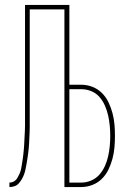

<svg xmlns="http://www.w3.org/2000/svg" viewBox="-20 -755 540 775"><path d="M18 0V-18Q28 -18 36.5 -23Q45 -28 50 -36.5Q55 -45 59 -54Q63 -63 65 -72.5Q67 -82 68.5 -92Q70 -102 71.5 -111.5Q73 -121 74 -130.5Q75 -140 76 -150Q77 -160 77.5 -170Q78 -180 78.5 -189.5Q79 -199 79.5 -209Q80 -219 80.5 -229Q81 -239 81 -248.5Q81 -258 81 -268Q81 -278 81 -287.5Q81 -297 81 -307V-735H260V-413H308Q331 -413 353 -404.5Q375 -396 391.5 -379.5Q408 -363 418 -342Q428 -321 434 -298.5Q440 -276 442 -253Q444 -230 444 -207Q444 -183 442 -160Q440 -137 434 -114.5Q428 -92 418 -71Q408 -50 391.5 -33.5Q375 -17 353 -8.5Q331 0 308 0H240V-717H100V-305Q100 -294 100 -283.5Q100 -273 100 -262Q100 -251 100 -240.5Q100 -230 99.5 -219.5Q99 -209 98.5 -198.5Q98 -188 97.5 -177.5Q97 -167 96 -156Q95 -145 93.5 -134.5Q92 -124 90.5 -113.5Q89 -103 87 -92.5Q85 -82 83 -72Q81 -62 77.5 -52Q74 -42 68.5 -32.5Q63 -23 56 -15Q49 -7 39 -3.5Q29 0 18 0ZM308 -18Q329 -18 348.5 -26.5Q368 -35 381.5 -50.5Q395 -66 403.5 -85Q412 -104 416.5 -124Q421 -144 423 -165Q425 -186 425 -207Q425 -227 423 -248Q421 -269 416.5 -289Q412 -309 403.5 -328.5Q395 -348 381.5 -363.5Q368 -379 348.5 -387Q329 -395 308 -395H260V-18Z"/></svg>

Font: Iosevka Thin
Style: Regular
Weight: 100
Monospace: yes
Designer: Belleve Invis
Foundry: Belleve Invis
Version: Version 32.5.0; ttfautohint (v1.8.4)